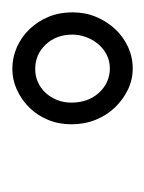

<svg xmlns="http://www.w3.org/2000/svg" viewBox="19 -702 240 319"><g transform="rotate(-90 139.5 -542.0)"><path d="M185 -604Q209 -604 225.5 -586.5Q242 -569 242 -542Q242 -530 237.5 -518.5Q233 -507 225.5 -498.5Q218 -490 208 -485Q198 -480 186 -480Q162 -480 145.5 -498Q129 -516 129 -544Q129 -557 133.5 -568Q138 -579 145.5 -587Q153 -595 163 -599.5Q173 -604 185 -604ZM185 -642Q167 -642 150.5 -634.5Q134 -627 121 -614Q108 -601 100.5 -583Q93 -565 93 -544Q93 -522 100.5 -503.5Q108 -485 121 -471.5Q134 -458 150.5 -450Q167 -442 186 -442Q205 -442 222 -450Q239 -458 251.5 -471.5Q264 -485 271.5 -503Q279 -521 279 -542Q279 -564 271.5 -582Q264 -600 251 -613.5Q238 -627 221 -634.5Q204 -642 185 -642Z"/></g></svg>

Font: Vermiglione
Style: Italic
Weight: 400
Italic angle: -11°
Version: Version 1.105